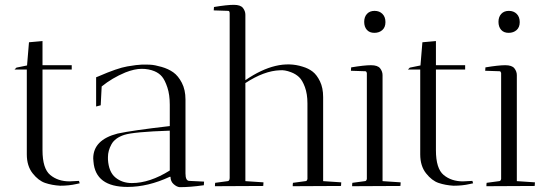

<svg xmlns="http://www.w3.org/2000/svg" viewBox="-20 -770 2285 795"><path d="M268 -19 307 -21 310 -11Q309 -11 296 -8Q266 -1 229 -1Q195 -3 167 -12.5Q139 -22 115 -52.5Q91 -83 91 -131V-482H40L48 -490L92 -499L100 -595L156 -600V-500H277V-482H156V-148Q156 -72 188 -45.5Q220 -19 268 -19Z M686 -38H683Q593 4 508 4Q375 4 367 -101Q366 -108 366 -114Q366 -191 467 -217Q527 -230 683 -248V-336Q683 -378 673 -408Q663 -438 651 -452.5Q639 -467 620 -475Q596 -485 566.5 -485Q537 -485 499 -470Q444 -447 401 -412L397 -334L378 -329V-450L388 -454Q466 -488 507 -495Q548 -502 567 -502.5Q586 -503 603.5 -502Q621 -501 649 -493Q677 -485 697.5 -470.5Q718 -456 733 -427Q748 -398 748 -358V-52Q748 -21 764 -21L825 -18L824 -3Q768 5 724 5Q712 4 699 -7.5Q686 -19 686 -38ZM526 -12Q600 -12 683 -64V-229Q533 -224 494.5 -211.5Q456 -199 441.5 -172.5Q427 -146 427 -120Q427 -115 427 -110Q430 -58 458 -35Q486 -12 526 -12Z M996 -709V-438Q1127 -528 1233 -494Q1257 -487 1274.5 -473.5Q1292 -460 1305 -433Q1318 -406 1318 -368V-20L1393 -15Q1393 -14 1392 0L1192 1Q1192 -8 1193 -13L1245 -20Q1251 -20 1253 -29V-342Q1253 -381 1242.5 -409.5Q1232 -438 1218 -451Q1204 -464 1185 -471Q1159 -481 1139 -479Q1074 -477 996 -426V-20L1071 -15Q1071 -14 1070 0L870 1Q870 -8 871 -13L923 -20Q931 -21 931 -34V-714Q931 -725 925 -725L865 -727L866 -741Q920 -750 948 -750Q976 -750 986 -737Q996 -724 996 -709Z M1564 -459V-20L1639 -15Q1639 -14 1638 0L1438 1Q1438 -8 1439 -13L1491 -20Q1497 -20 1499 -29V-468Q1497 -475 1493 -475L1433 -477L1434 -491Q1488 -500 1516 -500Q1544 -500 1554 -487Q1564 -474 1564 -459ZM1530 -634Q1510 -634 1499 -646.5Q1488 -659 1488 -679.5Q1488 -700 1499.5 -712.5Q1511 -725 1531 -725Q1551 -725 1563.5 -712.5Q1576 -700 1576 -678.5Q1576 -657 1563 -645.5Q1550 -634 1530 -634Z M1897 -19 1936 -21 1939 -11Q1938 -11 1925 -8Q1895 -1 1858 -1Q1824 -3 1796 -12.5Q1768 -22 1744 -52.5Q1720 -83 1720 -131V-482H1669L1677 -490L1721 -499L1729 -595L1785 -600V-500H1906V-482H1785V-148Q1785 -72 1817 -45.5Q1849 -19 1897 -19Z M2120 -459V-20L2195 -15Q2195 -14 2194 0L1994 1Q1994 -8 1995 -13L2047 -20Q2053 -20 2055 -29V-468Q2053 -475 2049 -475L1989 -477L1990 -491Q2044 -500 2072 -500Q2100 -500 2110 -487Q2120 -474 2120 -459ZM2086 -634Q2066 -634 2055 -646.5Q2044 -659 2044 -679.5Q2044 -700 2055.5 -712.5Q2067 -725 2087 -725Q2107 -725 2119.5 -712.5Q2132 -700 2132 -678.5Q2132 -657 2119 -645.5Q2106 -634 2086 -634Z"/></svg>

Font: Antic Didone
Style: Regular
Weight: 400
Designer: Santiago Orozco
Foundry: Santiago Orozco
Version: Version 2.000